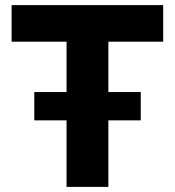

<svg xmlns="http://www.w3.org/2000/svg" viewBox="-20 -733 686 753"><path d="M241 0V-261H114.5V-372H241V-569.5H25.5V-713H620V-569.5H405V-372H532V-261H405V0Z"/></svg>

Font: Commissioner
Style: Bold
Weight: 700
Designer: Kostas Bartsokas
Foundry: Kostas Bartsokas
Version: Version 1.000; ttfautohint (v1.8.3)